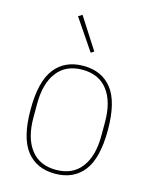

<svg xmlns="http://www.w3.org/2000/svg" viewBox="-115 -826 718 912"><g transform="rotate(15 244.0 -369.5)"><path d="M244 12Q153 12 103.5 -51.5Q54 -115 54 -253Q54 -391 103.5 -454.5Q153 -518 244 -518Q335 -518 384.5 -454.5Q434 -391 434 -253Q434 -115 384.5 -51.5Q335 12 244 12ZM244 -7Q325 -7 368 -63Q411 -119 411 -219V-287Q411 -387 368 -443Q325 -499 244 -499Q163 -499 120 -443Q77 -387 77 -287V-219Q77 -119 120 -63Q163 -7 244 -7ZM157 -739 176 -751 275 -597 260 -587Z"/></g></svg>

Font: IBM Plex Sans Condensed Thin
Style: Regular
Weight: 100
Width: 3
Designer: Mike Abbink, Paul van der Laan, Pieter van Rosmalen
Foundry: Bold Monday
Version: Version 1.3